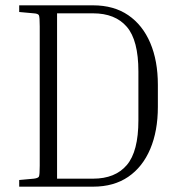

<svg xmlns="http://www.w3.org/2000/svg" viewBox="-20 -700 692 720"><path d="M52 -655V-680H329Q407 -680 461 -643Q515 -606 543.5 -539Q572 -472 572 -382V-299Q572 -209 543.5 -141.5Q515 -74 461 -37Q407 0 329 0H52V-25L107 -30Q123 -32 126 -38Q129 -44 129 -79V-601Q129 -636 126 -642.5Q123 -649 107 -650ZM329 -650H194V-30H329Q412 -30 455.5 -81Q499 -132 499 -249V-432Q499 -549 455.5 -599.5Q412 -650 329 -650Z"/></svg>

Font: Inria Serif Light
Style: Regular
Weight: 300
Designer: Black Foundry Team
Foundry: Black Foundry
Version: Version 1.000; ttfautohint (v1.8.3)